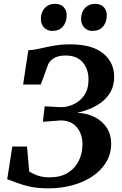

<svg xmlns="http://www.w3.org/2000/svg" viewBox="-20 -985 645 1013"><path d="M235.5 8.7Q177.1 8.7 135 -1Q92.9 -10.8 64.5 -22.3Q36 -33.9 18 -38.7L44.9 -211.9H122.6L134 -80.1Q146.9 -72.4 162.2 -65.3Q177.4 -58.1 196.9 -53.7Q216.4 -49.3 241.5 -49.3Q298.9 -49.3 337.5 -73Q376.1 -96.8 395.6 -136.6Q415.2 -176.4 415.2 -224.3Q415.2 -277 385.5 -313.3Q355.8 -349.6 299.9 -349.6L206.2 -342.5L215.8 -424.1L294.3 -419.8Q330.1 -418.1 365.2 -433.3Q400.4 -448.4 423.7 -481.1Q447 -513.9 447 -565.5Q447 -620.6 416.2 -656.4Q385.4 -692.1 326 -692.1Q289.8 -692.1 267.5 -679.9Q245.3 -667.6 234.5 -646.7L195.2 -539H102L129.4 -719.7Q159.2 -721.4 191.6 -729Q224 -736.7 263.1 -743.8Q302.2 -751 350.7 -751Q466.3 -751 524.3 -703.3Q582.4 -655.5 582.4 -579.6Q582.4 -533.4 563.3 -500.2Q544.3 -467.1 514.4 -444.8Q484.5 -422.5 450.8 -409.4Q417 -396.3 387.4 -389.7Q439.5 -387.7 479.8 -367.1Q520.2 -346.5 543.4 -310.9Q566.5 -275.2 566.5 -227.8Q566.5 -173.2 540.5 -129.7Q514.4 -86.1 468.5 -55.2Q422.6 -24.2 362.9 -7.8Q303.2 8.7 235.5 8.7ZM254.3 -821.9Q228.6 -821.9 211.8 -840.5Q195 -859.1 195.5 -886.6Q196.5 -922.1 216.7 -943.4Q236.9 -964.7 269.5 -964.7Q300.5 -964.7 316.5 -947Q332.5 -929.4 331.7 -903.1Q331.2 -866.9 311.5 -844.4Q291.8 -821.9 254.3 -821.9ZM466.3 -821.9Q440.7 -821.9 424 -840.5Q407.3 -859.1 407.8 -886.6Q408.8 -922.1 428.9 -943.4Q449 -964.7 481.4 -964.7Q511.7 -964.7 528 -947Q544.2 -929.4 543.3 -903.1Q542.8 -866.9 523.2 -844.4Q503.5 -821.9 466.3 -821.9Z"/></svg>

Font: Merriweather 7pt Light
Style: Italic
Weight: 300
Italic angle: -7.8°
Designer: Eben Sorkin
Foundry: Eben Sorkin
Version: Version 2.200;gftools[0.9.31]